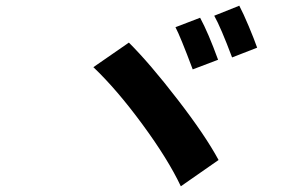

<svg xmlns="http://www.w3.org/2000/svg" viewBox="-20 -723 996 672"><path d="M680.4 -660.9Q709.2 -607.6 743.3 -513.8L654.5 -480.1Q610.8 -596.6 594.1 -627.8ZM817.5 -703.1Q831.7 -676.1 850.7 -630.9Q869.7 -585.6 880 -556.1L792.3 -522Q752.8 -627.1 729.8 -668ZM431.1 -573.9Q503.6 -501.8 601 -375.5Q698.5 -249.3 745 -163L612.9 -71Q568.2 -165.8 478.3 -288Q388.5 -410.2 306.8 -487.9Z"/></svg>

Font: Karasuma Gothic
Style: Bold Italic
Weight: 700
Italic angle: 9.39998°
Designer: Rasmus Andersson / Ryoko Nishizuka
Foundry: Genbu
Version: Version 1.00